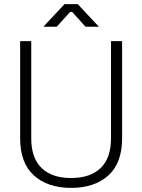

<svg xmlns="http://www.w3.org/2000/svg" viewBox="-20 -900 692 934"><path d="M132 -700V-227Q132 -131 182.5 -82.5Q233 -34 326 -34Q419 -34 469.5 -82.5Q520 -131 520 -227V-700H574V-227Q574 -107 507 -46.5Q440 14 326 14Q212 14 145 -46.5Q78 -107 78 -227V-700ZM331 -842H321L256 -770H191L294 -880H358L461 -770H396Z"/></svg>

Font: Space Grotesk Variable
Style: Regular
Weight: 400
Designer: Florian Karsten (Space Grotesk), Colophon Foundry (Space Mono)
Foundry: Florian Karsten
Version: Version 1.106